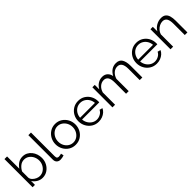

<svg xmlns="http://www.w3.org/2000/svg" viewBox="319 -2121 3521 3521"><g transform="rotate(-45 2080.0 -360.0)"><path d="M330 10Q269 10 217 -21.5Q165 -53 136 -101V0H75V-730H143V-412Q178 -465 227 -497.5Q276 -530 341 -530Q396 -530 439.5 -507Q483 -484 514 -445.5Q545 -407 561 -358.5Q577 -310 577 -259Q577 -186 544.5 -125Q512 -64 456 -27Q400 10 330 10ZM314 -50Q371 -50 414.5 -80Q458 -110 483 -157.5Q508 -205 508 -259Q508 -314 484.5 -362Q461 -410 419 -440Q377 -470 322 -470Q261 -470 214.5 -431Q168 -392 143 -340V-178Q148 -142 176 -113Q204 -84 242 -67Q280 -50 314 -50Z M695 -730H763V-118Q763 -79 776.5 -67Q790 -55 811 -55Q829 -55 847.5 -59Q866 -63 878 -67L890 -12Q871 -4 843.5 1Q816 6 796 6Q750 6 722.5 -21Q695 -48 695 -95Z M1186 10Q1111 10 1052.5 -27Q994 -64 961 -125.5Q928 -187 928 -259Q928 -332 961.5 -393.5Q995 -455 1053.5 -492.5Q1112 -530 1186 -530Q1261 -530 1319.5 -492.5Q1378 -455 1411.5 -393.5Q1445 -332 1445 -259Q1445 -187 1412 -125.5Q1379 -64 1320.5 -27Q1262 10 1186 10ZM997 -258Q997 -200 1022.5 -152.5Q1048 -105 1091 -77.5Q1134 -50 1186 -50Q1238 -50 1281 -78Q1324 -106 1350 -154Q1376 -202 1376 -260Q1376 -318 1350 -366Q1324 -414 1281 -442Q1238 -470 1186 -470Q1135 -470 1092 -441.5Q1049 -413 1023 -365Q997 -317 997 -258Z M1784 10Q1709 10 1650 -27Q1591 -64 1557 -126Q1523 -188 1523 -262Q1523 -335 1556.5 -396Q1590 -457 1649 -493.5Q1708 -530 1783 -530Q1860 -530 1918 -493Q1976 -456 2008.5 -395.5Q2041 -335 2041 -263Q2041 -247 2040 -236H1594Q1599 -180 1626 -136.5Q1653 -93 1695 -67.5Q1737 -42 1787 -42Q1838 -42 1883 -68Q1928 -94 1947 -136L2006 -120Q1990 -82 1956.5 -52.5Q1923 -23 1879 -6.5Q1835 10 1784 10ZM1592 -285H1977Q1973 -341 1946 -384.5Q1919 -428 1877 -452.5Q1835 -477 1784 -477Q1733 -477 1691 -452.5Q1649 -428 1622.5 -384.5Q1596 -341 1592 -285Z M2921 0H2853V-291Q2853 -381 2824 -424.5Q2795 -468 2738 -468Q2678 -468 2632 -426Q2586 -384 2567 -318V0H2499V-291Q2499 -383 2470.5 -425.5Q2442 -468 2385 -468Q2326 -468 2279.5 -427Q2233 -386 2214 -319V0H2146V-521H2208V-403Q2240 -463 2292 -496.5Q2344 -530 2407 -530Q2472 -530 2512 -492.5Q2552 -455 2561 -396Q2633 -530 2762 -530Q2850 -530 2885.5 -468.5Q2921 -407 2921 -305Z M3290 10Q3215 10 3156 -27Q3097 -64 3063 -126Q3029 -188 3029 -262Q3029 -335 3062.5 -396Q3096 -457 3155 -493.5Q3214 -530 3289 -530Q3366 -530 3424 -493Q3482 -456 3514.5 -395.5Q3547 -335 3547 -263Q3547 -247 3546 -236H3100Q3105 -180 3132 -136.5Q3159 -93 3201 -67.5Q3243 -42 3293 -42Q3344 -42 3389 -68Q3434 -94 3453 -136L3512 -120Q3496 -82 3462.5 -52.5Q3429 -23 3385 -6.5Q3341 10 3290 10ZM3098 -285H3483Q3479 -341 3452 -384.5Q3425 -428 3383 -452.5Q3341 -477 3290 -477Q3239 -477 3197 -452.5Q3155 -428 3128.5 -384.5Q3102 -341 3098 -285Z M4090 0H4022V-291Q4022 -383 3994.5 -425.5Q3967 -468 3910 -468Q3870 -468 3831 -448.5Q3792 -429 3762.5 -395.5Q3733 -362 3720 -319V0H3652V-521H3714V-403Q3745 -460 3805 -495Q3865 -530 3935 -530Q3993 -530 4027 -502.5Q4061 -475 4075.5 -424.5Q4090 -374 4090 -305Z"/></g></svg>

Font: Raleway
Style: Regular
Weight: 400
Designer: Matt McInerney, Pablo Impallari, Rodrigo Fuenzalida
Foundry: Matt McInerney, Pablo Impallari, Rodrigo Fuenzalida
Version: Version 4.101;RELEASE